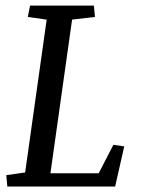

<svg xmlns="http://www.w3.org/2000/svg" viewBox="-20 -681 517 701"><path d="M400.4 0H6.8L2.9 -41.5L71.8 -51.3L150.4 -609.4L81.5 -619.1L89.8 -660.6H322.8L326.7 -619.1L243.2 -609.4L164.1 -48.3H340.3L394 -152.3L433.6 -146.5Z"/></svg>

Font: Noticia Text
Style: Italic
Weight: 400
Italic angle: -8°
Designer: JM Sole
Foundry: JM Sole
Version: Version 1.003